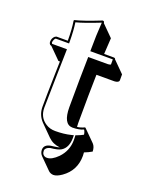

<svg xmlns="http://www.w3.org/2000/svg" viewBox="-147 -650 703 924"><g transform="rotate(20 205.0 -188.0)"><path d="M244.6 201.7Q229.5 200.7 219.7 191.4L163.1 134.8Q152.3 123 151.9 106.9Q151.9 79.6 186 73.7Q190.9 72.8 201.2 71.8Q221.2 69.3 229.5 66.4Q193.4 63 169.4 39.6L112.8 -17.1Q84.5 -46.4 84 -87.9Q84 -142.1 86.9 -261.2L88.4 -322.3H80.6L23.9 -378.9Q19 -379.9 16.1 -382.3Q11.2 -388.2 11.2 -395Q11.2 -414.6 24.9 -425.8Q28.8 -428.2 32.2 -429.2H89.8Q89.8 -489.3 83 -529.8L85 -533.2Q125.5 -542.5 214.8 -578.1Q219.2 -577.6 221.7 -575.7Q223.6 -572.3 224.1 -567.9L280.8 -511.2Q276.9 -450.7 275.9 -429.2H326.2Q330.6 -428.7 332.5 -426.8Q333.5 -424.3 334 -422.9L390.6 -366.2V-335.4Q389.2 -323.2 366.7 -322.3H275.4L273.4 -215.3Q272.5 -159.7 272.5 -74.7Q272.5 -64 273.4 -54.7Q292 -56.6 311 -65.9Q313.5 -64 314.9 -63L371.6 -6.3Q384.3 7.3 384.8 31.2Q367.2 41.5 346.7 49.3Q347.2 58.1 347.7 66.4Q347.7 142.1 287.1 184.6Q262.7 201.7 244.6 201.7ZM188 134.8Q212.4 134.8 242.7 104.5Q280.8 64.9 280.8 9.8Q280.8 0.5 280.3 -6.3L279.8 -14.2L286.6 -16.6Q303.7 -22.9 317.9 -30.8Q315.9 -45.9 309.6 -54.2Q286.6 -43.9 252.9 -43.9Q206.5 -45.4 206.1 -130.9Q206.1 -217.8 207 -272.5L209 -389.2H310.1Q318.8 -389.6 324.2 -392.6V-418.9H209V-429.2Q209 -497.6 213.9 -566.9Q135.3 -535.6 93.8 -524.9Q99.6 -486.8 100.1 -429.2V-418.9H32.2Q25.4 -415.5 21.5 -399.9Q21 -397 21 -395L23.9 -389.2H100.1L97.2 -260.7Q94.2 -142.1 93.8 -87.9Q93.8 -38.1 133.3 -13.2Q153.8 0 181.2 0Q225.6 0 260.7 -8.8L272.9 -11.7V3.9Q272 52.7 241.2 71.8Q226.6 81.1 186.5 85Q163.6 91.3 162.1 106.9Q162.1 129.4 181.6 134.3Q185.1 134.8 188 134.8Z"/></g></svg>

Font: Linux Biolinum Shadow O
Style: Bold
Weight: 700
Designer: Philipp H. Poll
Foundry: Philipp H. Poll
Version: Version 0.9.2